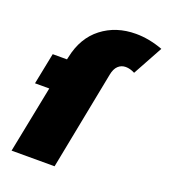

<svg xmlns="http://www.w3.org/2000/svg" viewBox="-137 -850 832 948"><g transform="rotate(20 278.5 -376.0)"><path d="M34 0 104 -352H29L62 -517H137L140 -530Q162 -637 236.5 -694.5Q311 -752 415 -752Q484 -752 557 -725L471 -568Q446 -581 423 -581Q400 -581 383.5 -565.5Q367 -550 361 -518L260 0Z"/></g></svg>

Font: Montserrat Black
Style: Italic
Weight: 900
Italic angle: -11.3°
Designer: Julieta Ulanovsky
Foundry: Julieta Ulanovsky
Version: Version 9.000; ttfautohint (v1.8.4.7-5d5b)